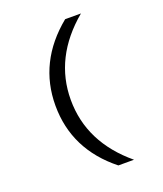

<svg xmlns="http://www.w3.org/2000/svg" viewBox="-157 -816 913 1076"><g transform="rotate(-20 300.0 -278.0)"><path d="M360.8 -713.9H455.1Q235.8 -530.3 235.8 -277.8Q235.8 -23.4 454.1 158.2H360.8Q144 -14.2 144 -276.9Q144 -536.6 360.8 -713.9Z"/></g></svg>

Font: Noto Mono
Style: Regular
Weight: 400
Designer: Monotype Design Team
Foundry: Monotype Imaging Inc.
Version: Version 1.00